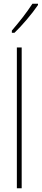

<svg xmlns="http://www.w3.org/2000/svg" viewBox="-20 -1016 225 1036"><path d="M185 -989V-996H155C121 -944 89 -904 44 -851V-839H58C97 -876 152 -940 185 -989ZM97 0V-760H71V0Z"/></svg>

Font: Noto Sans Khmer UI ExtraCondensed Thin
Style: Regular
Weight: 100
Width: 2
Designer: Danh Hong and the Monotype Design Team
Foundry: Monotype Imaging Inc.
Version: Version 2.002